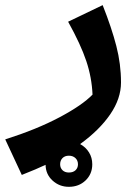

<svg xmlns="http://www.w3.org/2000/svg" viewBox="-90 -409 537 741"><path d="M377 -90.8Q377 -28.3 335.2 32.5Q293.5 93.3 219.2 147Q240.7 158.7 253.4 179Q266.1 199.2 266.1 225.1Q266.1 262.7 240.2 287.4Q214.4 312 175.8 312Q139.2 312 112.8 287.8Q86.4 263.7 85.9 227.1Q52.2 243.2 -5.9 266.1L-69.8 128.9Q51.8 90.3 139.6 43.7Q227.5 -2.9 267.1 -43.9Q264.2 -110.4 242.9 -173.8Q221.7 -237.3 172.9 -325.2L306.2 -389.2Q340.8 -301.8 358.9 -231.7Q377 -161.6 377 -90.8ZM175.8 256.8Q192.4 256.8 201.7 247.8Q210.9 238.8 210.9 225.1Q210.9 210.4 201.2 201.2Q191.4 191.9 175.8 191.9Q160.2 191.9 151.1 201.2Q142.1 210.4 142.1 225.1Q142.1 238.8 151.1 247.8Q160.2 256.8 175.8 256.8Z"/></svg>

Font: FiraGO SemiBold
Style: Italic
Weight: 600
Italic angle: -8°
Designer: bBox Type GmbH
Foundry: bBox Type GmbH
Version: Version 1.001;PS 001.001;hotconv 1.0.88;makeotf.lib2.5.64775